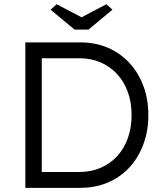

<svg xmlns="http://www.w3.org/2000/svg" viewBox="-20 -904 784 924"><path d="M102 0V-700H366.9Q438.2 -700 498.1 -674.7Q557.9 -649.3 601.7 -602.3Q645.6 -555.3 669.7 -491.3Q693.9 -427.3 693.9 -350Q693.9 -273 669.7 -208.7Q645.6 -144.3 602.1 -97.5Q558.5 -50.7 498.4 -25.3Q438.2 0 366.9 0ZM181 -66 175.7 -76.3H361.9Q417.3 -76.3 463.5 -96Q509.7 -115.7 543.1 -151.6Q576.5 -187.5 594.9 -238.2Q613.3 -289 613.3 -350Q613.3 -411.4 594.9 -461.8Q576.5 -512.2 542.8 -548.4Q509.1 -584.6 463.2 -604.1Q417.3 -623.7 361.9 -623.7H173.4L181 -633.3ZM339.1 -761.4 223.5 -857.3 252.7 -883.6 385 -814.2H360L491.9 -883.6L521.2 -857.3L405.5 -761.4Z"/></svg>

Font: Lexend Medium
Style: Regular
Weight: 500
Designer: Bonnie Shaver-Troup, Thomas Jockin
Foundry: Lexend
Version: Version 1.005